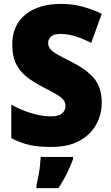

<svg xmlns="http://www.w3.org/2000/svg" viewBox="-20 -744 572 985"><path d="M502 -217Q502 -156 473 -104Q444 -52 386.5 -21Q329 10 242 10Q179 10 133 0Q87 -10 38 -35V-207Q90 -178 143.5 -162.5Q197 -147 241 -147Q280 -147 298 -162Q316 -177 316 -200Q316 -217 306 -230.5Q296 -244 271 -259Q246 -274 203 -296Q154 -321 118 -349Q82 -377 62.5 -416Q43 -455 43 -515Q43 -615 110.5 -669.5Q178 -724 293 -724Q353 -724 405 -709.5Q457 -695 502 -673L448 -524Q405 -546 365.5 -558Q326 -570 291 -570Q258 -570 242.5 -557Q227 -544 227 -524Q227 -506 237.5 -493Q248 -480 274.5 -464.5Q301 -449 350 -425Q423 -388 462.5 -342Q502 -296 502 -217ZM355 72Q340 112 322.5 147.5Q305 183 280 221H167V207Q172 187 177 160.5Q182 134 185 107Q188 80 189 61H355Z"/></svg>

Font: Noto Sans Gujarati SemiCondensed Black
Style: Regular
Weight: 900
Width: 4
Designer: Jelle Bosma - Monotype Design Team, Universal Thirst
Foundry: Monotype Imaging Inc.
Version: Version 2.106; ttfautohint (v1.8.4.7-5d5b)